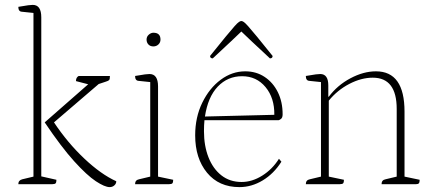

<svg xmlns="http://www.w3.org/2000/svg" viewBox="-20 -754 1778 786"><path d="M55 0Q55 -16 71 -20L117 -31V-701L69 -706Q55 -707 55 -726Q84 -731 95.5 -732.5Q107 -734 114 -734Q149 -734 149 -683V-32L211 -18Q211 -8 208 -4Q205 0 194 0ZM429 12Q409 12 372.5 -12Q336 -36 283.5 -94Q231 -152 163 -253L341 -409L291 -422Q291 -437 302 -443H430Q430 -430 427 -426.5Q424 -423 414 -420L384 -410L201 -253Q257 -169 325.5 -104.5Q394 -40 456 -12Q456 -2 448 5Q440 12 429 12Z M533 0Q533 -17 549 -20L595 -31V-418L547 -423Q533 -424 533 -443Q562 -448 573.5 -449.5Q585 -451 592 -451Q627 -451 627 -400V-31L689 -18Q689 -8 686 -4Q683 0 672 0ZM608 -564Q595 -564 587.5 -572Q580 -580 580 -592Q580 -604 589 -612Q598 -620 608 -620Q637 -620 637 -592Q637 -580 628.5 -572Q620 -564 608 -564Z M960 12Q876 12 827.5 -47Q779 -106 779 -200Q779 -274 808 -333.5Q837 -393 883.5 -427.5Q930 -462 984 -462Q1029 -462 1063.5 -439Q1098 -416 1117.5 -376.5Q1137 -337 1137 -286Q1137 -272 1130 -267Q1123 -262 1121 -262H817Q815 -241 815 -217Q815 -157 833.5 -110Q852 -63 886.5 -36Q921 -9 969 -9Q1012 -9 1053.5 -35Q1095 -61 1122 -104L1132 -92Q1101 -43 1055.5 -15.5Q1010 12 960 12ZM971 -442Q912 -442 871.5 -399.5Q831 -357 819 -277L1103 -284Q1104 -353 1067 -397.5Q1030 -442 971 -442ZM968 -668Q972 -668 978 -664Q984 -660 996 -646.5Q1008 -633 1032 -604Q1056 -575 1096 -525Q1096 -515 1085 -515Q1038 -559 1010 -585Q982 -611 968 -625Q954 -611 926 -585Q898 -559 851 -515Q840 -515 840 -525Q880 -575 904 -604Q928 -633 940 -646.5Q952 -660 958 -664Q964 -668 968 -668Z M1232 0Q1232 -17 1248 -20L1294 -31V-418L1246 -423Q1232 -424 1232 -443Q1261 -448 1272.5 -449.5Q1284 -451 1291 -451Q1324 -451 1324 -404V-358H1326Q1361 -405 1414.5 -433.5Q1468 -462 1519 -462Q1636 -462 1636 -297V-31L1698 -18Q1698 -8 1695 -4Q1692 0 1683 0H1542Q1542 -17 1558 -20L1604 -31V-308Q1604 -436 1506 -436Q1459 -436 1410 -410.5Q1361 -385 1326 -342V-31L1388 -18Q1388 -8 1385 -4Q1382 0 1371 0Z"/></svg>

Font: Petrona Thin
Style: Regular
Weight: 100
Designer: Ringo R. Seeber
Foundry: Ringo R. Seeber
Version: Version 2.001; ttfautohint (v1.8.3)